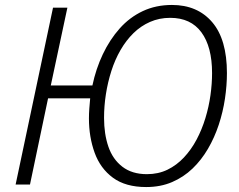

<svg xmlns="http://www.w3.org/2000/svg" viewBox="-20 -745 965 775"><path d="M570 10Q487 10 436 -27.5Q385 -65 362 -128.5Q339 -192 339 -267Q339 -287 340.5 -307Q342 -327 344 -348H174L101 0H43L194 -714H252L185 -400H353Q367 -467 395 -526Q423 -585 463 -630Q503 -675 556 -700Q609 -725 674 -725Q777 -725 836.5 -655.5Q896 -586 896 -450Q896 -400 888 -346.5Q880 -293 863 -241.5Q846 -190 819.5 -144.5Q793 -99 757 -64.5Q721 -30 674.5 -10Q628 10 570 10ZM573 -42Q619 -42 656 -60Q693 -78 722.5 -109.5Q752 -141 773.5 -181.5Q795 -222 809 -268Q823 -314 829.5 -360.5Q836 -407 836 -450Q836 -556 793 -614.5Q750 -673 667 -673Q623 -673 585.5 -656.5Q548 -640 518.5 -611Q489 -582 466.5 -543Q444 -504 429.5 -458.5Q415 -413 407.5 -365Q400 -317 400 -269Q400 -204 417.5 -153Q435 -102 474 -72Q513 -42 573 -42Z"/></svg>

Font: Noto Sans Display Light
Style: Italic
Weight: 300
Italic angle: -12°
Designer: Monotype Design Team
Foundry: Monotype Imaging Inc.
Version: Version 2.003